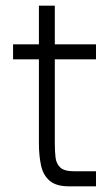

<svg xmlns="http://www.w3.org/2000/svg" viewBox="-20 -656 395 676"><path d="M26 -500H117V-636H173V-500H318V-447H173V-150Q173 -124 175.5 -102Q178 -80 192 -66.5Q206 -53 241 -53H318V0H222Q178 0 155 -19.5Q132 -39 124.5 -73.5Q117 -108 117 -152V-447H26Z"/></svg>

Font: Haskoy Light
Style: Regular
Weight: 300
Designer: Ertekin Erdin
Foundry: Ertekin Erdin
Version: Version 2.000; ttfautohint (v1.8.4.7-5d5b)